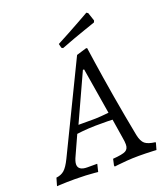

<svg xmlns="http://www.w3.org/2000/svg" viewBox="-194 -933 901 1045"><g transform="rotate(-20 256.5 -410.0)"><path d="M458 -111Q466 -73 483.5 -58.5Q501 -44 542 -39L544 -36L533 3Q533 3 514.5 2Q496 1 472 0.5Q448 0 432 0Q396 0 363 2.5Q330 5 309.5 7.5Q289 10 289 10L287 3L295 -33Q351 -37 369 -47Q387 -57 387 -83Q387 -91 386 -101Q385 -111 383 -121L365 -234Q353 -235 334.5 -235Q316 -235 297.5 -235Q279 -235 265 -235Q246 -235 226 -233.5Q206 -232 188 -230.5Q170 -229 158 -227L109 -119Q95 -90 95 -73Q95 -37 148 -37H204V-34L194 7Q194 7 174.5 5Q155 3 124.5 1.5Q94 0 62 0Q40 0 15.5 0.5Q-9 1 -26 2Q-43 3 -43 3L-30 -42Q-2 -45 16.5 -61Q35 -77 56 -120L304 -631L360 -648H368Q368 -648 371.5 -624.5Q375 -601 381 -560Q387 -519 395.5 -466Q404 -413 414 -353Q424 -293 435.5 -231Q447 -169 458 -111ZM181 -271H266Q286 -271 313.5 -273Q341 -275 357 -277L313 -544H306ZM451 -766Q451 -766 434 -760Q417 -754 387.5 -744Q358 -734 321 -720.5Q284 -707 245 -692L237 -697L231 -721Q266 -739 301.5 -758.5Q337 -778 366 -794Q395 -810 412.5 -820Q430 -830 430 -830L439 -824L455 -776Z"/></g></svg>

Font: Alegreya
Style: Italic
Weight: 400
Italic angle: -7°
Designer: Juan Pablo del Peral
Foundry: Huerta Tipografica
Version: Version 2.009